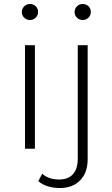

<svg xmlns="http://www.w3.org/2000/svg" viewBox="-20 -750 567 968"><path d="M106 0V-522H156V0ZM102 -661Q90 -672 90 -689Q90 -706 102 -718Q114 -730 131 -730Q147 -730 160 -719Q172 -707 172 -690Q172 -673 160 -661Q148 -649 131 -649Q114 -649 102 -661ZM281 198Q248 198 220 189Q192 180 173 163L193 126Q225 155 278 155Q324 155 348 128Q372 101 372 50V-522H422V52Q422 120 385 158Q348 198 281 198ZM368 -661Q356 -672 356 -689Q356 -706 368 -718Q380 -730 397 -730Q413 -730 426 -719Q438 -707 438 -690Q438 -673 426 -661Q414 -649 397 -649Q380 -649 368 -661Z"/></svg>

Font: Montserrat Light Alt1
Style: Light
Weight: 500
Designer: Differentunic
Foundry: Julieta Ulanovsky
Version: 0.1